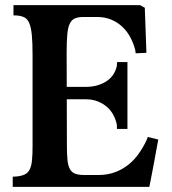

<svg xmlns="http://www.w3.org/2000/svg" viewBox="-20 -731 671 751"><path d="M241.7 -161.6Q241.7 -126 244.1 -103.5Q246.6 -81.1 254.2 -68.4Q261.7 -55.7 275.4 -51Q289.1 -46.4 312 -46.4H363.3Q400.9 -46.4 430.4 -57.6Q460 -68.8 482.9 -87.4Q505.9 -106 522.9 -130.4Q540 -154.8 552.7 -181.2L558.1 -195.3L599.1 -185.1Q597.7 -177.7 595 -163.3Q592.3 -148.9 589.1 -131.1Q585.9 -113.3 582.3 -94Q578.6 -74.7 575.2 -56.6Q571.8 -38.6 568.8 -23.4Q565.9 -8.3 564 0H29.8V-40L43 -40.5Q64.5 -42.5 77.1 -48.8Q89.8 -55.2 96.4 -68.6Q103 -82 105.2 -104.7Q107.4 -127.4 107.4 -162.1V-514.6Q107.4 -564 104.5 -594Q101.6 -624 94.5 -640.4Q87.4 -656.7 75.7 -662.8Q64 -668.9 45.9 -670.4L32.7 -670.9V-710.9H527.8L546.4 -700.7L552.7 -524.4L510.7 -522.5L508.8 -536.1Q502 -562.5 489.3 -585.9Q476.6 -609.4 458 -626.7Q439.5 -644 414.8 -654.3Q390.1 -664.6 359.9 -664.6H306.6Q285.6 -664.6 272.7 -658.9Q259.8 -653.3 252.7 -638.2Q245.6 -623 243.2 -596.2Q240.7 -569.3 240.7 -526.4ZM233.9 -391.1H313Q342.3 -391.1 364.3 -398.2Q386.2 -405.3 401.4 -416.7Q416.5 -428.2 425.3 -443.1Q434.1 -458 437 -473.1L438 -488.3H478.5V-226.6H437.5L437 -243.2Q433.6 -260.7 424.8 -278.6Q416 -296.4 400.9 -310.5Q385.7 -324.7 364 -333.7Q342.3 -342.8 313 -342.8H233.9Z"/></svg>

Font: Varendra
Style: Regular
Weight: 700
Designer: Jacob Thomas
Foundry: Bangla Type Foundry
Version: Version 1.008